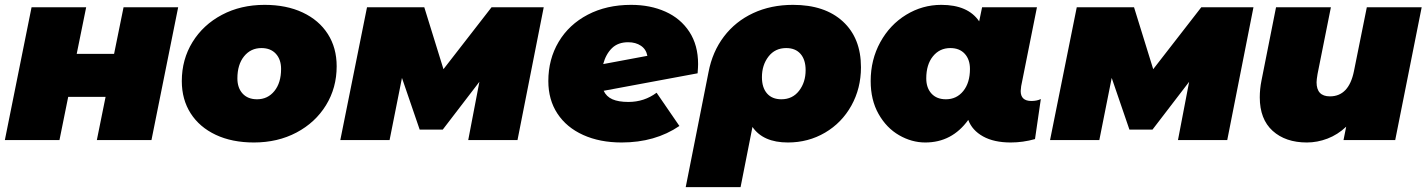

<svg xmlns="http://www.w3.org/2000/svg" viewBox="-22 -577 5877 791"><path d="M108 -547H333L294 -355H448L487 -547H712L602 0H377L413 -178H259L223 0H-2Z M727 -243Q727 -332 771 -403.5Q815 -475 892.5 -516Q970 -557 1068 -557Q1158 -557 1225 -525.5Q1292 -494 1328.5 -437Q1365 -380 1365 -304Q1365 -215 1321 -143.5Q1277 -72 1199.5 -31Q1122 10 1024 10Q934 10 867 -21.5Q800 -53 763.5 -110Q727 -167 727 -243ZM1136 -293Q1136 -332 1114.5 -355.5Q1093 -379 1055 -379Q1011 -379 983.5 -345Q956 -311 956 -254Q956 -215 977.5 -191.5Q999 -168 1037 -168Q1081 -168 1108.5 -202Q1136 -236 1136 -293Z M2218 -547 2110 0H1907L1953 -240L1802 -43H1707L1634 -256L1583 0H1380L1490 -547H1726L1805 -292L2003 -547Z M2854 -313Q2854 -301 2852 -275L2465 -203Q2476 -179 2501 -168Q2526 -157 2567 -157Q2632 -157 2683 -195L2777 -58Q2677 10 2539 10Q2449 10 2380.5 -21Q2312 -52 2274.5 -109Q2237 -166 2237 -243Q2237 -333 2279.5 -404.5Q2322 -476 2399.5 -516.5Q2477 -557 2578 -557Q2657 -557 2719.5 -529Q2782 -501 2818 -446Q2854 -391 2854 -313ZM2463 -313 2645 -347Q2640 -374 2618.5 -388.5Q2597 -403 2566 -403Q2524 -403 2499 -378.5Q2474 -354 2463 -313Z M3525 -300Q3525 -213 3485.5 -142Q3446 -71 3377 -30.5Q3308 10 3224 10Q3122 10 3078 -54L3029 194H2803L2897 -280Q2913 -364 2960.5 -426.5Q3008 -489 3081 -523Q3154 -557 3245 -557Q3376 -557 3450.5 -488.5Q3525 -420 3525 -300ZM3297 -288Q3297 -331 3276 -355Q3255 -379 3217 -379Q3171 -379 3144 -344Q3117 -309 3117 -259Q3117 -216 3138 -192Q3159 -168 3197 -168Q3243 -168 3270 -203Q3297 -238 3297 -288Z M4266 -169 4242 -4Q4192 10 4142 10Q4073 10 4028 -15Q3983 -40 3967 -83Q3900 10 3790 10Q3734 10 3682 -20Q3630 -50 3597.5 -107.5Q3565 -165 3565 -243Q3565 -331 3604.5 -403Q3644 -475 3711 -516Q3778 -557 3856 -557Q3966 -557 4012 -489L4024 -547H4250L4185 -222Q4183 -206 4183 -202Q4183 -161 4227 -161Q4250 -161 4266 -169ZM3974 -293Q3974 -332 3952.5 -355.5Q3931 -379 3893 -379Q3849 -379 3821.5 -345Q3794 -311 3794 -254Q3794 -215 3815.5 -191.5Q3837 -168 3875 -168Q3919 -168 3946.5 -202Q3974 -236 3974 -293Z M5142 -547 5034 0H4831L4877 -240L4726 -43H4631L4558 -256L4507 0H4304L4414 -547H4650L4729 -292L4927 -547Z M5835 -547 5726 0H5513L5524 -55Q5489 -22 5447 -6Q5405 10 5362 10Q5274 10 5221 -38Q5168 -86 5168 -176Q5168 -210 5175 -245L5235 -547H5461L5406 -272Q5402 -248 5402 -238Q5402 -180 5457 -180Q5535 -180 5556 -284L5609 -547Z"/></svg>

Font: Montserrat Alternates Black
Style: Italic
Weight: 900
Italic angle: -11.3°
Designer: Julieta Ulanovsky
Foundry: Julieta Ulanovsky
Version: Version 7.200